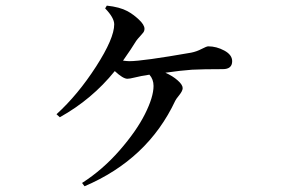

<svg xmlns="http://www.w3.org/2000/svg" viewBox="-20 -605 1040 682"><path d="M353.5 -575.2 359.4 -585Q405.3 -580.1 432.6 -565.4Q454.1 -553.7 473.6 -535.2Q493.2 -516.6 493.2 -502.9Q493.2 -495.1 488.8 -489.3Q484.4 -483.4 476.6 -475.1Q468.8 -466.8 463.9 -460Q447.3 -432.6 417 -389.6Q432.6 -387.7 439.5 -387.7Q486.3 -387.7 659.2 -418Q678.7 -421.9 696.3 -431.2Q713.9 -440.4 719.7 -440.4Q749 -440.4 776.9 -425.3Q804.7 -410.2 804.7 -387.7Q804.7 -359.4 771.5 -359.4Q700.2 -359.4 662.1 -357.4Q621.1 -354.5 567.4 -346.7Q593.8 -335 611.3 -319.3Q628.9 -303.7 628.9 -292Q628.9 -282.2 616.7 -267.1Q604.5 -252 602.5 -247.1Q504.9 -39.1 280.3 56.6L271.5 44.9Q344.7 -2 404.8 -70.8Q464.8 -139.6 495.1 -200.2Q525.4 -260.7 525.4 -299.8Q525.4 -323.2 510.7 -339.8Q507.8 -338.9 497.6 -337.4Q487.3 -335.9 482.4 -335Q475.6 -334 458 -329.6Q440.4 -325.2 432.6 -325.2Q417 -325.2 387.7 -352.5Q306.6 -252 192.4 -188.5L180.7 -199.2Q256.8 -268.6 321.3 -368.7Q385.7 -468.8 385.7 -518.6Q385.7 -542 353.5 -575.2Z"/></svg>

Font: GenYoMin TW TTF SemiBold
Style: Regular
Weight: 600
Version: Version 1.300